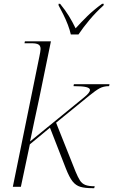

<svg xmlns="http://www.w3.org/2000/svg" viewBox="-20 -976 592 1003"><path d="M462 7Q424 7 400 0Q376 -7 359 -28.5Q342 -50 324 -96L241 -309L136 -222L89 0H47L186 -682Q188 -691 190 -703Q192 -715 192 -720Q192 -737 181 -743.5Q170 -750 147 -750H108L110 -760H246L207 -570Q197 -519 184.5 -460.5Q172 -402 159.5 -344Q147 -286 137 -237L420 -468Q450 -492 450 -506Q450 -516 430.5 -521Q411 -526 364 -526L366 -536H552L550 -526Q521 -526 500 -514.5Q479 -503 446 -476L273 -335L375 -79Q387 -50 397.5 -33.5Q408 -17 425.5 -10Q443 -3 475 -3L472 7ZM350 -796Q345 -819 334.5 -846.5Q324 -874 310.5 -901Q297 -928 286 -948V-956H294Q321 -923 339.5 -893Q358 -863 375 -828Q402 -858 435.5 -891Q469 -924 513 -956H522L521 -948Q481 -912 447.5 -872Q414 -832 390 -796Z"/></svg>

Font: Noto Serif Display ExtraLight
Style: Italic
Weight: 200
Italic angle: -12°
Designer: Monotype Design Team
Foundry: Monotype Imaging Inc.
Version: Version 2.009